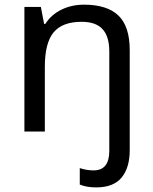

<svg xmlns="http://www.w3.org/2000/svg" viewBox="-20 -566 658 826"><path d="M394 240.2Q352.1 240.2 323.2 228V157.2Q352.5 167 382.8 167Q450.2 167 450.2 83V-344.2Q450.2 -409.2 421.1 -440.7Q392.1 -472.2 331.1 -472.2Q248 -472.2 210.4 -426.5Q172.9 -380.9 172.9 -278.8V0H85V-536.1H155.8L169.9 -462.9H174.8Q200.2 -502.9 244.1 -524.4Q288.1 -545.9 341.8 -545.9Q440.4 -545.9 489.3 -499.3Q538.1 -452.6 538.1 -350.1V80.1Q538.1 155.3 503.2 197.8Q468.3 240.2 394 240.2Z"/></svg>

Font: NotoSans
Style: Regular
Weight: 400
Designer: Monotype Design team
Foundry: Monotype Imaging Inc.
Version: Version 1.04